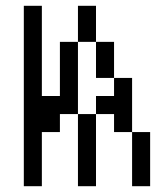

<svg xmlns="http://www.w3.org/2000/svg" viewBox="-20 -645 540 665"><path d="M62.5 -625Q62.5 -625 62.5 0H125V-187.5H187.5V-250H250Q250 -250 250 0H312.5Q312.5 0 312.5 -250H250Q250 -250 250 -500H187.5V-312.5H125V-625ZM437.5 -187.5V0H500V-187.5ZM437.5 -187.5V-375H375V-312.5H312.5V-250H375V-187.5ZM375 -375Q375 -375 375 -500H312.5Q312.5 -500 312.5 -375ZM250 -500H312.5Q312.5 -500 312.5 -625H250Q250 -625 250 -500Z"/></svg>

Font: UnifontExMono
Style: Regular
Weight: 500
Version: Version 15.0.06